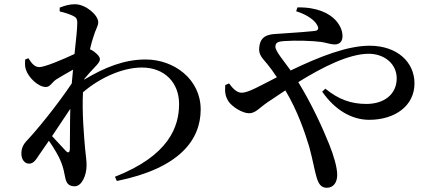

<svg xmlns="http://www.w3.org/2000/svg" viewBox="-20 -825 2040 907"><path d="M246 -450C265 -462 295 -479 325 -496L319 -431C249 -326 151 -207 108 -162C88 -141 81 -123 81 -99C81 -69 99 -51 118 -52C139 -52 151 -72 166 -95L211 -160C235 -126 259 -85 268 -61C279 -34 283 -12 288 13C293 40 304 55 333 55C366 55 389 4 389 -44C389 -70 385 -89 382 -123C377 -181 367 -293 372 -389C447 -454 555 -506 650 -506C759 -506 826 -433 826 -334C826 -226 778 -90 523 10L532 30C828 -30 928 -164 928 -308C928 -451 802 -544 668 -544C567 -544 475 -507 378 -449V-452C395 -473 414 -493 428 -508C442 -523 452 -533 452 -546C452 -559 430 -580 410 -590L405 -592C411 -617 416 -637 421 -650C431 -686 444 -701 444 -720C444 -754 385 -805 334 -805C307 -805 285 -798 262 -789V-771C288 -765 308 -758 321 -752C339 -744 345 -738 345 -716C345 -689 339 -635 332 -570C277 -544 191 -508 166 -508C145 -508 131 -523 114 -550L99 -544C98 -529 97 -512 102 -497C114 -459 160 -414 197 -414C217 -414 225 -436 246 -450ZM312 -311C310 -235 311 -160 310 -121C309 -103 302 -101 291 -112L226 -182Z M1062 -431 1044 -423C1041 -387 1046 -368 1058 -348C1076 -320 1126 -290 1156 -290C1187 -290 1202 -313 1244 -342L1328 -398C1386 -301 1420 -200 1441 -131C1458 -68 1467 -14 1476 14C1486 48 1500 62 1524 62C1555 62 1573 37 1573 1C1573 -35 1555 -94 1536 -141C1505 -219 1452 -335 1389 -437C1505 -509 1629 -571 1722 -571C1795 -571 1854 -524 1854 -455C1854 -379 1794 -334 1711 -334C1638 -334 1580 -355 1517 -406L1502 -392C1563 -304 1643 -259 1724 -259C1847 -259 1938 -326 1938 -431C1938 -532 1856 -609 1726 -609C1621 -609 1490 -558 1353 -492C1321 -537 1281 -583 1281 -604C1281 -625 1295 -629 1322 -631C1379 -635 1460 -632 1496 -627C1519 -624 1542 -615 1561 -615C1583 -615 1598 -628 1598 -654C1598 -680 1587 -705 1566 -729C1537 -761 1479 -792 1385 -790L1379 -772C1436 -754 1470 -726 1480 -703C1487 -689 1482 -681 1468 -679C1442 -676 1372 -670 1303 -666C1268 -663 1212 -668 1205 -604C1199 -566 1222 -548 1243 -522C1256 -506 1271 -486 1288 -460L1212 -421C1177 -403 1144 -387 1121 -387C1098 -387 1078 -409 1062 -431Z"/></svg>

Font: Noto Serif CJK SC SemiBold
Style: Regular
Weight: 600
Designer: Ryoko NISHIZUKA 西塚涼子 (kana & ideographs); Frank Grießhammer (Latin, Greek & Cyrillic); Wenlong ZHANG 张文龙 (bopomofo); San
Foundry: Adobe
Version: Version 2.001;hotconv 1.1.0;makeotfexe 2.6.0